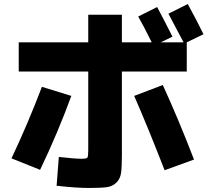

<svg xmlns="http://www.w3.org/2000/svg" viewBox="-20 -870 1040 953"><path d="M73 -660H418V-797H585V-660H733Q694 -739 666 -788L760 -835Q801 -758 836 -688L778 -660H891Q839 -760 816 -802L912 -850Q958 -766 990 -700L907 -660V-515H585V-102Q585 -41 581 -12Q577 17 558 36Q539 55 510.5 59Q482 63 422 63Q357 63 261 52L272 -91Q352 -82 384 -82Q409 -82 413.5 -87.5Q418 -93 418 -123V-515H73ZM188 -439 334 -394Q266 -208 179 -27L37 -84Q118 -255 188 -439ZM646 -394 788 -448Q866 -278 943 -78L797 -25Q716 -234 646 -394Z"/></svg>

Font: Mplus 1p ExtraBold
Style: Regular
Weight: 800
Version: Version 1.061